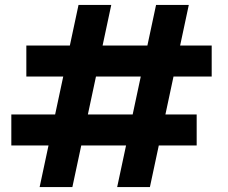

<svg xmlns="http://www.w3.org/2000/svg" viewBox="-20 -760 928 780"><path d="M299 -740H432L274 0H141ZM614 -740H747L589 0H456ZM26 -295H779V-169H26ZM87 -575H840V-449H87Z"/></svg>

Font: Parkinsans Light SemiBold
Style: Regular
Weight: 600
Version: Version 1.000